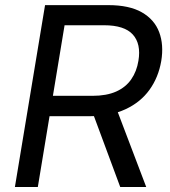

<svg xmlns="http://www.w3.org/2000/svg" viewBox="-20 -748 681 768"><path d="M39.6 0 160.2 -727.5H413.1Q497.1 -727.5 547.4 -698.7Q597.7 -669.9 616.7 -619.4Q635.7 -568.8 625 -503.9Q613.8 -438.5 577.9 -388.7Q542 -338.9 481.9 -311Q421.9 -283.2 339.4 -283.2H137.7L151.4 -364.7H350.1Q406.2 -364.7 444.6 -381.8Q482.9 -398.9 504.9 -430.7Q526.9 -462.4 533.7 -504.9Q544.9 -572.3 511.5 -609.6Q478 -647 396 -647H238.3L131.3 0ZM460.9 0 339.4 -327.6H440.4L564.9 0Z"/></svg>

Font: Inter 18pt
Style: Italic
Weight: 400
Italic angle: -9.3988°
Designer: Rasmus Andersson
Foundry: rsms
Version: Version 4.001;git-66647c0bb